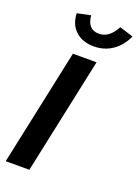

<svg xmlns="http://www.w3.org/2000/svg" viewBox="-173 -1011 785 1084"><g transform="rotate(20 219.5 -469.5)"><path d="M7 0 156 -700H298L149 0ZM255 -856Q286 -856 311.5 -875.5Q337 -895 356 -932L439 -906Q411 -845 362.5 -812Q314 -779 252 -779Q183 -779 141.5 -817.5Q100 -856 98 -922L179 -939Q182 -898 201 -877Q220 -856 255 -856Z"/></g></svg>

Font: Red Hat Display
Style: Bold Italic
Weight: 700
Italic angle: -12°
Designer: Pentagram / MCKL
Foundry: Pentagram / MCKL
Version: Version 1.003; Red Hat Display Bold Italic